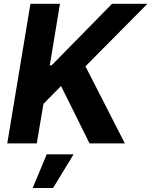

<svg xmlns="http://www.w3.org/2000/svg" viewBox="-20 -747 788 1000"><path d="M17.8 0H171.5L206.3 -206L297.9 -299L446.4 0H630.3L425.1 -401.6L747.9 -727.3H563.6L248.9 -406.6H239.3L292.3 -727.3H138.5ZM150.2 232.2H256.4L363.3 56.8H223.4Z"/></svg>

Font: Magic Ui Pro
Style: Bold Italic
Weight: 700
Italic angle: -9.39999°
Designer: Stefan Endress, Andreas Faust
Version: Version 1.000;FEAKit 1.0